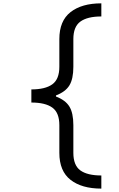

<svg xmlns="http://www.w3.org/2000/svg" viewBox="-20 -1029 707 1143"><path d="M313.2 -454.4Q369.8 -432.9 393.2 -394.5Q416.7 -356.1 416.7 -283.9V-119.1Q416.7 -44.9 458.3 -14.6Q500 15.6 583.3 15.6V93.8Q466.8 93.8 400.1 41.7Q333.3 -10.4 333.3 -119.1V-283.9Q333.3 -358.1 291.7 -388.3Q250 -418.6 166.7 -418.6V-496.7Q249.3 -496.7 291.3 -527Q333.3 -557.3 333.3 -631.5V-796.2Q333.3 -904.9 400.1 -957Q466.8 -1009.1 583.3 -1009.1V-931Q500.7 -931 458.7 -900.7Q416.7 -870.4 416.7 -796.2V-631.5Q416.7 -559.2 393.2 -520.8Q369.8 -482.4 313.2 -460.9Z"/></svg>

Font: Monoid
Style: Regular
Weight: 400
Width: 4
Monospace: yes
Designer: Andreas Larsen (@larsenwork)
Version: Version 0.61